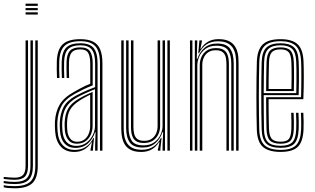

<svg xmlns="http://www.w3.org/2000/svg" viewBox="-84 -820 1713 1045"><path d="M55.2 -788.2V-800H121.5V-788.2ZM55.2 -740.8V-752.8H121.5V-740.8ZM55.2 -764.5V-776.2H121.5V-764.5ZM-3.5 204.8Q-21.2 204.8 -37.9 203.4Q-54.5 202 -63.8 199.2V188Q-52.8 190.5 -36.4 191.8Q-20 193 -3.5 193Q56.5 193 82.4 167.5Q108.2 142 108.2 83.2V-600H121.5V83.2Q121.5 148.2 92.5 176.5Q63.5 204.8 -3.5 204.8ZM-3.5 181.8Q-17.2 181.8 -34.1 180.5Q-51 179.2 -63.8 176.5V165.2Q-50.5 167.5 -34 168.8Q-17.5 170 -3.5 170Q42.2 170 62 149.9Q81.8 129.8 81.8 83.2V-600H95V83.2Q95 136 72.1 158.9Q49.2 181.8 -3.5 181.8ZM-3.5 158.5Q-16 158.5 -32.9 157.2Q-49.8 156 -63.8 154V142.8Q-48.8 144.5 -32.8 145.8Q-16.8 147 -3.5 147Q28 147 41.6 132.1Q55.2 117.2 55.2 83.2V-600H68.5V83.2Q68.5 123.5 51.8 141Q35 158.5 -3.5 158.5Z M460.2 0V-474.8Q460.2 -539.5 435.4 -567.6Q410.5 -595.8 353.2 -595.8Q294 -595.8 267.4 -570.2Q240.8 -544.8 238.5 -485.8Q237.8 -465.5 238.1 -441.9Q238.5 -418.2 239.5 -395.5H226.2Q225.2 -419 224.9 -442Q224.5 -465 225.2 -486.2Q227.5 -550.8 257.4 -578.8Q287.2 -606.8 353.2 -606.8Q396.2 -606.8 422.6 -593.4Q449 -580 461.2 -551Q473.5 -522 473.5 -474.8V0ZM330.5 -26Q363.2 -26 386.1 -43Q409 -60 421.1 -85.4Q433.2 -110.8 433.2 -135.2V-334.5Q411.2 -326.2 384.6 -314.2Q358 -302.2 334.2 -289.2Q294 -266.2 275.2 -234.9Q256.5 -203.5 254.5 -153Q254 -141.5 254.5 -131.2Q255 -121 255.8 -109.8Q258.2 -68.2 278.1 -47.1Q298 -26 330.5 -26ZM333.2 -37.8Q304 -37.8 288 -57.9Q272 -78 269 -110.5Q268 -123 267.8 -133.5Q267.5 -144 267.8 -152Q269.8 -199 286.4 -228.1Q303 -257.2 339 -279Q356.2 -289.5 377.8 -300.4Q399.2 -311.2 420 -320V-134Q420 -110.5 410.8 -88.4Q401.5 -66.2 382.4 -52Q363.2 -37.8 333.2 -37.8ZM335 -48.5Q359.8 -48.5 375.8 -61Q391.8 -73.5 399.2 -92.9Q406.8 -112.2 406.8 -133.2V-304.8Q390.2 -296.8 374.8 -288.1Q359.2 -279.5 343.8 -269Q311.8 -247.8 297 -221.9Q282.2 -196 281 -152.2Q280.8 -143 281 -132.9Q281.2 -122.8 282 -112Q284 -84.5 297.4 -66.5Q310.8 -48.5 335 -48.5ZM319.8 7Q272.8 7 246.1 -22.9Q219.5 -52.8 216 -106.8Q215 -121.5 214.8 -135Q214.5 -148.5 215 -157.5Q218 -210.8 240.4 -249.8Q262.8 -288.8 319 -320Q336.2 -329.8 350.4 -337.5Q364.5 -345.2 378.2 -351.8Q392 -358.2 407.2 -364.2V-474.8Q407.2 -511.2 396.4 -531.2Q385.5 -551.2 353.2 -551.2Q320.2 -551.2 306.5 -534.9Q292.8 -518.5 291.5 -483.5Q291 -467.5 291.1 -445.9Q291.2 -424.2 292.2 -395.5H279Q278 -425.5 277.9 -446.2Q277.8 -467 278.2 -484.5Q279.8 -526.5 297.4 -544.4Q315 -562.2 353.2 -562.2Q392.2 -562.2 406.4 -540Q420.5 -517.8 420.5 -474.8V-355.2Q393.8 -345.2 369.8 -333.5Q345.8 -321.8 323.8 -309.5Q271.2 -280.8 251.1 -243.8Q231 -206.8 228.2 -156.5Q227.8 -144.2 228 -132.9Q228.2 -121.5 229.2 -107.8Q232.5 -57.5 256.9 -30.8Q281.2 -4 323.2 -4Q359.8 -4 385.4 -22.2Q411 -40.5 424.5 -69.5H427.5L422 -11.8V0H408.5V-4.5L416.5 -45.8H414Q398.5 -20.8 375 -6.9Q351.5 7 319.8 7ZM433.8 0V-32L436.2 -100.5H433.2Q422 -64.5 395.1 -39.8Q368.2 -15 326.5 -15Q289.5 -15 267.5 -39.1Q245.5 -63.2 242.5 -108.5Q241.5 -122.8 241.2 -133.6Q241 -144.5 241.5 -155.5Q244 -203 262.4 -238Q280.8 -273 329 -299.2Q346.5 -308.8 365.4 -317.5Q384.2 -326.2 402.1 -333.6Q420 -341 433.8 -345.8V-474.8Q433.8 -527.8 415.1 -550.6Q396.5 -573.5 353.2 -573.5Q307.8 -573.5 287.2 -553Q266.8 -532.5 265 -484.8Q264.2 -464.5 264.6 -441Q265 -417.5 265.8 -395.5H252.8Q251.8 -418 251.4 -441.9Q251 -465.8 251.8 -485.2Q253.8 -538.5 277.2 -561.5Q300.8 -584.5 353.2 -584.5Q403.5 -584.5 425.2 -559Q447 -533.5 447 -474.8V0Z M685.5 7Q655.5 7 635.5 -1Q615.5 -9 603.6 -22.6Q591.8 -36.2 585.8 -53.1Q579.8 -70 577.9 -87.9Q576 -105.8 576 -122.2V-600H589.2V-124.5Q589.2 -105 592.1 -83.9Q595 -62.8 604.9 -44.9Q614.8 -27 634.8 -15.9Q654.8 -4.8 689 -4.8Q724.8 -4.8 750.5 -21.8Q776.2 -38.8 791.8 -69.5H795.5L789 -11.8V0H775.5L775.2 -5.5L784 -45.8H781.2Q765.5 -20.5 741.5 -6.8Q717.5 7 685.5 7ZM827.2 0V-600H840.5V0ZM699 -41.8Q675.2 -41.8 661.2 -49.4Q647.2 -57 640.4 -69.6Q633.5 -82.2 631.2 -97.8Q629 -113.2 629 -128.8V-600H642.2V-129.5Q642.2 -110 646 -92.6Q649.8 -75.2 662.1 -64.4Q674.5 -53.5 700.8 -53.5Q725.8 -53.5 741.9 -64.8Q758 -76 765.9 -94.2Q773.8 -112.5 773.8 -133.2V-600H787.5V-134Q787.5 -110.5 777.9 -89.2Q768.2 -68 748.8 -54.9Q729.2 -41.8 699 -41.8ZM692.2 -17Q642 -17.2 622.2 -44.9Q602.5 -72.5 602.5 -125.2V-600H615.8V-126.8Q615.8 -80.5 632.6 -54.6Q649.5 -28.8 696.5 -28.8Q731.8 -28.8 754.9 -45.1Q778 -61.5 789.4 -86Q800.8 -110.5 800.8 -135.2V-600H814V0H800.8V-32L804 -100.5H800.2Q789 -65 761.6 -40.8Q734.2 -16.5 692.2 -17Z M1201.2 0V-475.5Q1201.2 -495.2 1198.4 -516.2Q1195.5 -537.2 1185.8 -555.1Q1176 -573 1155.9 -584.1Q1135.8 -595.2 1101.5 -595.2Q1066 -595.2 1040.4 -578.5Q1014.8 -561.8 999.2 -530.5H995.2L1001.2 -600H1014.8V-594L1006.8 -554.2H1009.2Q1024.2 -579.2 1048.5 -593.1Q1072.8 -607 1105 -607Q1137 -607 1157.5 -598.1Q1178 -589.2 1189.6 -574.5Q1201.2 -559.8 1206.6 -542.5Q1212 -525.2 1213.2 -508.2Q1214.5 -491.2 1214.5 -477.8V0ZM950 0V-600H963.2V0ZM1003.2 0V-466Q1003.2 -489.5 1012.8 -510.6Q1022.2 -531.8 1041.9 -545Q1061.5 -558.2 1091.5 -558.2Q1115.2 -558.2 1129.4 -550.6Q1143.5 -543 1150.4 -530.4Q1157.2 -517.8 1159.5 -502.2Q1161.8 -486.8 1161.8 -471.2V0H1148.5V-470.5Q1148.5 -487.8 1145.4 -505.4Q1142.2 -523 1129.8 -534.8Q1117.2 -546.5 1089.8 -546.5Q1065 -546.5 1048.9 -535.2Q1032.8 -524 1024.9 -505.9Q1017 -487.8 1017 -466.8V0ZM976.5 0V-600H989.8L986.8 -499.5H990.2Q1002.5 -537.2 1029.9 -560.4Q1057.2 -583.5 1098.2 -583Q1148.8 -582.8 1168.4 -555Q1188 -527.2 1188 -474.8V0H1174.8V-473.2Q1174.8 -519.5 1158 -545.4Q1141.2 -571.2 1094.2 -571.2Q1058.8 -571.2 1035.6 -554.9Q1012.5 -538.5 1001.2 -514Q990 -489.5 990 -464.8V0Z M1443.5 6.8Q1378.8 6.8 1347.4 -20.1Q1316 -47 1313.8 -114.5Q1312.8 -151.2 1312.1 -198.1Q1311.5 -245 1311.5 -295.5Q1311.5 -346 1312.1 -394.8Q1312.8 -443.5 1314 -484Q1316.2 -549.2 1346.1 -578Q1376 -606.8 1443 -606.8Q1505 -606.8 1535.1 -579.8Q1565.2 -552.8 1568 -485.8Q1568.8 -472.5 1569.1 -451.4Q1569.5 -430.2 1569.5 -403.2Q1569.5 -376.2 1569 -344.9Q1568.5 -313.5 1567 -280H1377.8Q1377.8 -250.8 1378 -223.1Q1378.2 -195.5 1378.8 -169.5Q1379.2 -143.5 1380 -118.8Q1381.2 -80 1395 -64.4Q1408.8 -48.8 1443.5 -48.8Q1475.5 -48.8 1487.8 -63.2Q1500 -77.8 1501.8 -117.8Q1502.5 -133.8 1502.2 -156.8Q1502 -179.8 1500.8 -206H1514Q1515.2 -178.5 1515.5 -156.2Q1515.8 -134 1515 -117Q1513.2 -71.8 1497.5 -54.8Q1481.8 -37.8 1443.5 -37.8Q1402.2 -37.8 1385 -55.5Q1367.8 -73.2 1366.5 -117.8Q1366 -139.8 1365.5 -169.9Q1365 -200 1364.8 -231.9Q1364.5 -263.8 1364.5 -291H1554.5Q1555.5 -322 1555.9 -351.4Q1556.2 -380.8 1556.2 -406.2Q1556.2 -431.8 1555.9 -452Q1555.5 -472.2 1554.8 -485.5Q1552 -548.2 1524.2 -572Q1496.5 -595.8 1443 -595.8Q1381.5 -595.8 1355.4 -568.9Q1329.2 -542 1327.2 -483.2Q1326 -442.2 1325.4 -394.1Q1324.8 -346 1324.8 -296.2Q1324.8 -246.5 1325.4 -200Q1326 -153.5 1327 -115.5Q1329 -53.8 1356.8 -29Q1384.5 -4.2 1443.5 -4.2Q1501.8 -4.2 1526.9 -29.2Q1552 -54.2 1554.8 -115.2Q1555.2 -126.2 1555.4 -141Q1555.5 -155.8 1555.1 -172.4Q1554.8 -189 1553.8 -206H1567Q1568.2 -183 1568.6 -158.5Q1569 -134 1568 -114.5Q1565.2 -48.8 1536.9 -21Q1508.5 6.8 1443.5 6.8ZM1443.5 -15.5Q1390 -15.5 1366 -38Q1342 -60.5 1340.2 -116Q1339 -156.2 1338.5 -204.4Q1338 -252.5 1338 -302.6Q1338 -352.8 1338.6 -399.2Q1339.2 -445.8 1340.2 -482.2Q1342.2 -539.2 1366.9 -561.9Q1391.5 -584.5 1443 -584.5Q1491 -584.5 1515.1 -563.2Q1539.2 -542 1541.5 -485Q1542.2 -470.2 1542.8 -443.1Q1543.2 -416 1543 -379.9Q1542.8 -343.8 1541.5 -302.2H1351.2Q1351.2 -249.2 1351.6 -207.8Q1352 -166.2 1352.8 -117Q1353.5 -68 1373.6 -47.2Q1393.8 -26.5 1443.5 -26.5Q1488 -26.5 1507 -45.9Q1526 -65.2 1528.2 -116.2Q1529 -133.2 1528.8 -156.4Q1528.5 -179.5 1527.2 -206H1540.5Q1541.8 -180.8 1542 -157.2Q1542.2 -133.8 1541.5 -115.8Q1539 -59.8 1517.2 -37.6Q1495.5 -15.5 1443.5 -15.5ZM1351.2 -313.2H1528.5Q1529.5 -349.5 1529.6 -383.2Q1529.8 -417 1529.4 -443.6Q1529 -470.2 1528.2 -484.5Q1526.2 -534.8 1505.9 -554.1Q1485.5 -573.5 1443 -573.5Q1397.8 -573.5 1376.4 -553.4Q1355 -533.2 1353.5 -481.8Q1352.5 -452.2 1352 -405.8Q1351.5 -359.2 1351.2 -313.2ZM1364.5 -324.5Q1364.8 -346.8 1364.9 -372.6Q1365 -398.5 1365.5 -426.1Q1366 -453.8 1366.8 -481Q1368.2 -526.5 1385.9 -544.4Q1403.5 -562.2 1443 -562.2Q1480.5 -562.2 1496.9 -544.9Q1513.2 -527.5 1515 -483.8Q1515.5 -471.5 1516 -448.1Q1516.5 -424.8 1516.4 -393.1Q1516.2 -361.5 1515.2 -324.5ZM1378 -335.5H1502.2Q1503 -368.2 1503.1 -397.8Q1503.2 -427.2 1502.8 -449.6Q1502.2 -472 1501.8 -483.2Q1500 -522 1486.6 -536.6Q1473.2 -551.2 1443 -551.2Q1409.5 -551.2 1395.4 -535.8Q1381.2 -520.2 1380 -480.5Q1379.5 -458.8 1379 -435.8Q1378.5 -412.8 1378.2 -387.9Q1378 -363 1378 -335.5Z"/></svg>

Font: Big Shoulders Inline Display Thin
Style: Regular
Weight: 400
Version: Version 2.002